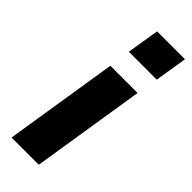

<svg xmlns="http://www.w3.org/2000/svg" viewBox="-243 -764 793 793"><g transform="rotate(45 153.0 -367.5)"><path d="M120 -593 143 -735H306L283 -593ZM28 0 107 -498H266L187 0Z"/></g></svg>

Font: Nunito Sans 9pt ExtraBold
Style: Italic
Weight: 800
Italic angle: -9°
Version: Version 3.101;gftools[0.9.27]